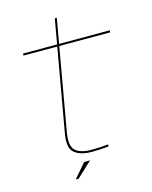

<svg xmlns="http://www.w3.org/2000/svg" viewBox="-125 -807 802 1012"><g transform="rotate(-15 276.0 -301.5)"><path d="M280 5Q220 5 187 -21.2Q154 -47.5 167.5 -124.5L247.5 -578.5H62.5L64.5 -589.5H249.5L273.5 -725.5H284.5L260.5 -589.5H537.5L535.5 -578.5H258.5L179.5 -129.5Q166.5 -57 193.8 -31.5Q221 -6 281 -6Q327.5 -6 373.5 -11L372 0Q327.5 5 280 5ZM160.3 123.5 226.8 45.9H259.2L176.1 123.5Z"/></g></svg>

Font: Anybody ExtraExpanded Thin
Style: Italic
Weight: 100
Width: 8
Italic angle: -10°
Designer: Tyler Finck
Foundry: Etcetera Type Company
Version: Version 1.010; ttfautohint (v1.8.3) -l 8 -r 50 -G 200 -x 14 